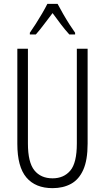

<svg xmlns="http://www.w3.org/2000/svg" viewBox="-20 -967 544 997"><path d="M435 -221Q435 -136 412.5 -85.5Q390 -35 349 -12.5Q308 10 253 10Q164 10 117 -45.5Q70 -101 70 -220V-714H125V-222Q125 -124 158.5 -82.5Q192 -41 253 -41Q311 -41 345 -81Q379 -121 379 -222V-714H435ZM279 -947Q291 -924 308 -894.5Q325 -865 342 -838.5Q359 -812 370 -797V-788H340Q319 -811 296.5 -840.5Q274 -870 253 -899Q232 -872 208.5 -840.5Q185 -809 166 -788H135V-797Q149 -817 166 -843.5Q183 -870 199 -897.5Q215 -925 226 -947Z"/></svg>

Font: Noto Sans Ethiopic ExtraCondensed Light
Style: Regular
Weight: 300
Width: 2
Designer: Monotype Design Team
Foundry: Monotype Imaging Inc.
Version: Version 2.102; ttfautohint (v1.8.4.7-5d5b)